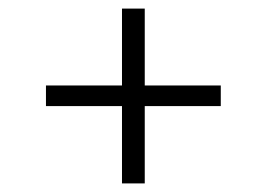

<svg xmlns="http://www.w3.org/2000/svg" viewBox="-20 -557 622 447"><path d="M317 -130V-310H494V-358H317V-537H264V-358H87V-310H264V-130Z"/></svg>

Font: Gantari Light
Style: Regular
Weight: 300
Designer: Anugrah Pasau
Foundry: Lafontype
Version: Version 1.000